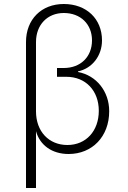

<svg xmlns="http://www.w3.org/2000/svg" viewBox="-20 -760 640 960"><path d="M110 180H160V-104C179 -35 239 10 323 10C441 10 526 -77 526 -204C526 -303 462 -383 370 -400V-403C441 -418 490 -481 490 -558C490 -666 412 -740 299 -740C187 -740 110 -663 110 -550ZM317 -35C224 -35 160 -103 160 -203V-550C160 -636 217 -695 299 -695C383 -695 440 -639 440 -558C440 -476 383 -420 299 -420H265V-376H312C408 -376 474 -307 474 -206C474 -105 410 -35 317 -35Z"/></svg>

Font: JetBrains Mono Thin
Style: Regular
Weight: 100
Monospace: yes
Designer: Philipp Nurullin, Konstantin Bulenkov
Foundry: JetBrains
Version: Version 2.305